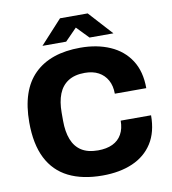

<svg xmlns="http://www.w3.org/2000/svg" viewBox="-95 -959 941 1052"><g transform="rotate(-10 376.0 -432.5)"><path d="M391 12Q280 12 202.5 -26.5Q125 -65 85 -144Q45 -223 45 -344Q45 -522 134.5 -610.5Q224 -699 391 -699Q484 -699 556 -667.5Q628 -636 668.5 -573.5Q709 -511 709 -418H534Q534 -462 516.5 -493.5Q499 -525 467.5 -542Q436 -559 391 -559Q335 -559 299 -536Q263 -513 246 -470Q229 -427 229 -366V-321Q229 -260 246 -216.5Q263 -173 298.5 -150.5Q334 -128 390 -128Q438 -128 471.5 -144Q505 -160 522.5 -191.5Q540 -223 540 -267H709Q709 -174 669.5 -112Q630 -50 558.5 -19Q487 12 391 12ZM189 -745 310 -877H464L584 -745H451L358 -841H415L321 -745Z"/></g></svg>

Font: Archivo SemiBold ExtraBold
Style: Regular
Weight: 800
Version: Version 2.001